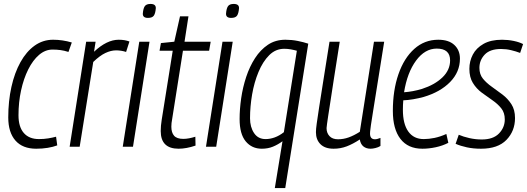

<svg xmlns="http://www.w3.org/2000/svg" viewBox="-20 -746 2679 976"><path d="M164 10Q95 10 58.5 -31.5Q22 -73 22 -149Q22 -232 38 -304Q54 -376 84 -430Q114 -484 156 -514Q198 -544 250 -544Q298 -544 345 -530L328 -482Q306 -489 287 -491.5Q268 -494 247 -494Q210 -494 178.5 -467Q147 -440 123.5 -393Q100 -346 87 -286Q74 -226 74 -160Q74 -101 101 -70Q128 -39 178 -39Q203 -39 224.5 -42.5Q246 -46 265 -51L271 -7Q250 1 222.5 5.5Q195 10 164 10Z M466 -534 458 -483Q523 -544 583 -544Q615 -544 638 -535L621 -482Q596 -490 570 -490Q544 -490 515.5 -476.5Q487 -463 454 -431L385 0H334L418 -534Z M745 -726Q773 -726 772 -704Q770 -678 762 -666.5Q754 -655 732 -655Q705 -655 706 -677Q708 -703 716 -714.5Q724 -726 745 -726ZM604 0 688 -534H740L656 0Z M973 -51 974 -6Q951 2 929 6Q907 10 888 10Q797 10 797 -80Q797 -106 802 -137L858 -488H791L798 -527L866 -534L895 -663H938L918 -534H1051L1043 -488H910L855 -140Q853 -130 852 -120.5Q851 -111 851 -102Q851 -72 865 -56Q879 -40 912 -40Q926 -40 941.5 -43Q957 -46 973 -51Z M1168 -726Q1196 -726 1195 -704Q1193 -678 1185 -666.5Q1177 -655 1155 -655Q1128 -655 1129 -677Q1131 -703 1139 -714.5Q1147 -726 1168 -726ZM1027 0 1111 -534H1163L1079 0Z M1547 -524 1430 210H1377L1416 -28Q1393 -11 1367.5 -0.5Q1342 10 1311 10Q1260 10 1229 -27.5Q1198 -65 1198 -141Q1198 -191 1206 -246.5Q1214 -302 1231.5 -355Q1249 -408 1276.5 -450.5Q1304 -493 1342 -518.5Q1380 -544 1431 -544Q1463 -544 1493 -538Q1523 -532 1547 -524ZM1489 -488Q1475 -492 1458.5 -495Q1442 -498 1425 -498Q1381 -498 1348.5 -465.5Q1316 -433 1294 -380Q1272 -327 1261.5 -265.5Q1251 -204 1251 -145Q1251 -100 1271.5 -69.5Q1292 -39 1330 -39Q1353 -39 1376.5 -47.5Q1400 -56 1423 -74Z M1676 10Q1632 10 1609 -13Q1586 -36 1586 -74Q1586 -89 1590 -118Q1594 -147 1602 -199Q1610 -251 1623 -332.5Q1636 -414 1655 -534H1707Q1689 -421 1677.5 -346.5Q1666 -272 1659 -226Q1652 -180 1648 -155Q1644 -130 1642.5 -117Q1641 -104 1640 -95Q1640 -70 1655 -54Q1670 -38 1698 -38Q1726 -38 1752.5 -47.5Q1779 -57 1809 -76L1881 -534H1933Q1912 -403 1898.5 -318Q1885 -233 1877 -183.5Q1869 -134 1865.5 -110Q1862 -86 1861.5 -78Q1861 -70 1861 -67Q1861 -38 1886 -38Q1897 -38 1914 -45V-4Q1903 3 1888.5 6.5Q1874 10 1864 10Q1842 10 1827.5 -1.5Q1813 -13 1809 -37Q1774 -14 1742.5 -2Q1711 10 1676 10Z M2259 -20Q2230 -5 2195 2.5Q2160 10 2127 10Q2054 10 2015.5 -40Q1977 -90 1977 -182Q1977 -287 2005.5 -369Q2034 -451 2086 -497.5Q2138 -544 2208 -544Q2261 -544 2289.5 -517.5Q2318 -491 2318 -448Q2318 -380 2268 -329Q2218 -278 2133 -253Q2107 -246 2080.5 -241.5Q2054 -237 2030 -236Q2028 -212 2028 -188Q2028 -116 2055.5 -77.5Q2083 -39 2134 -39Q2160 -39 2189 -45Q2218 -51 2249 -65ZM2200 -499Q2140 -499 2095 -438Q2050 -377 2034 -277Q2078 -280 2125 -294Q2190 -315 2229 -352.5Q2268 -390 2268 -439Q2268 -499 2200 -499Z M2296 -15 2312 -61Q2335 -51 2366 -44Q2397 -37 2429 -37Q2487 -37 2516.5 -67.5Q2546 -98 2546 -139Q2546 -173 2528 -195.5Q2510 -218 2483 -236.5Q2456 -255 2429 -275Q2402 -295 2384 -324Q2366 -353 2366 -396Q2366 -435 2383.5 -468.5Q2401 -502 2438 -523Q2475 -544 2532 -544Q2562 -544 2591 -538Q2620 -532 2639 -522L2624 -477Q2603 -485 2578 -491Q2553 -497 2527 -497Q2471 -497 2444 -468.5Q2417 -440 2417 -401Q2417 -368 2435 -346Q2453 -324 2480 -305Q2507 -286 2534 -265.5Q2561 -245 2579.5 -216.5Q2598 -188 2598 -146Q2598 -80 2554.5 -35Q2511 10 2425 10Q2386 10 2353.5 3Q2321 -4 2296 -15Z"/></svg>

Font: Georama SemiCondensed Light
Style: Italic
Weight: 300
Width: 4
Italic angle: -9°
Designer: Jean-Baptiste Levee
Foundry: Production Type
Version: Version 1.000